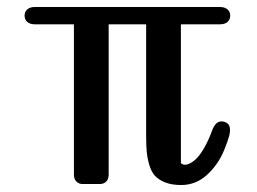

<svg xmlns="http://www.w3.org/2000/svg" viewBox="-20 -530 740 553"><path d="M613.8 -509.8Q627.4 -509.8 635.3 -502.9Q643.1 -496.1 643.1 -484.9Q643.1 -473.6 635.3 -466.8Q627.4 -460 613.8 -460H501V-60.1Q508.8 -53.2 520 -56.6Q531.2 -60.1 543 -70.6Q554.7 -81.1 567.4 -102.8Q580.1 -124.5 590.8 -153.8Q603 -188 628.9 -178.2Q639.2 -174.3 641.6 -163.8Q644 -153.3 639.9 -137.7Q635.7 -122.1 625 -96.2Q607.9 -55.2 575.9 -26.1Q543.9 2.9 502 2.9Q475.1 2.9 456.3 -4.4Q437.5 -11.7 426.8 -23.2Q416 -34.7 410.2 -54.4Q404.3 -74.2 402.6 -93Q400.9 -111.8 400.9 -140.1V-460H293V-26.9Q293 -14.2 285.9 -7.1Q278.8 0 268.1 0H217.8Q207 0 200 -7.1Q192.9 -14.2 192.9 -26.9V-460H80.1Q66.4 -460 58.6 -466.8Q50.8 -473.6 50.8 -484.9Q50.8 -496.1 58.6 -502.9Q66.4 -509.8 80.1 -509.8Z"/></svg>

Font: Director
Style: Regular
Weight: 400
Designer: Ange Degheest & May Jolivet & Justine Herbel
Foundry: Velvetyne Type Foundry
Version: Version 1.000;FEAKit 1.0